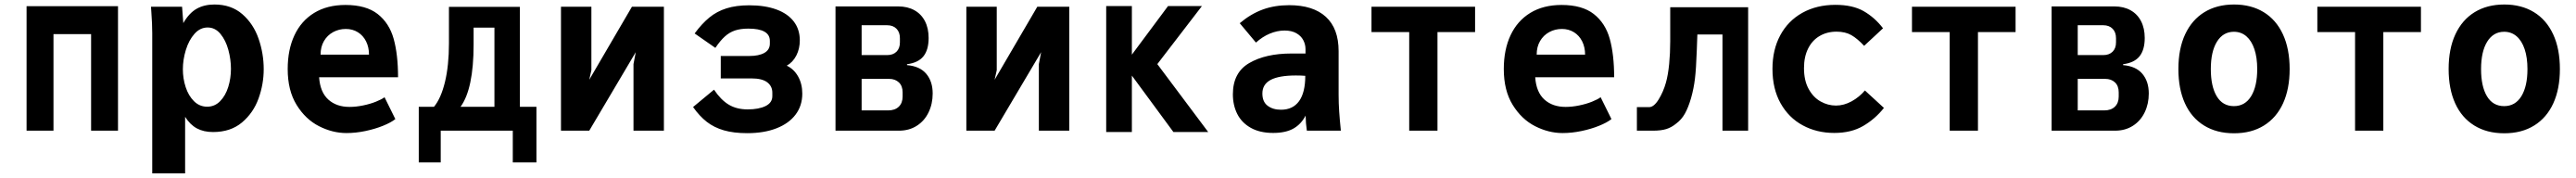

<svg xmlns="http://www.w3.org/2000/svg" viewBox="-20 -580 11440 790"><path d="M98 -552.5H504V0H384.5V-428.5H217.5V0H98Z M652 -527.5 650.5 -550H788.5L794 -477.5Q819.5 -522 853 -541Q886.5 -560 932 -560Q1007 -560 1056.2 -517Q1105.5 -474 1128.2 -408.2Q1151 -342.5 1151 -273Q1151 -206.5 1128 -142.8Q1105 -79 1054.5 -36.5Q1004 6 926 6Q884.5 6 854.2 -10.2Q824 -26.5 802 -61.5V189.5H656V-432.5Q656 -473.5 652 -527.5ZM1005.5 -274.5Q1005.5 -316 994 -358.5Q982.5 -401 959 -429.5Q935.5 -458 902 -458Q868.5 -458 843.5 -429.8Q818.5 -401.5 805.2 -358.2Q792 -315 792 -272.5Q792 -231.5 804.5 -193.2Q817 -155 841.5 -130.8Q866 -106.5 900 -106.5Q933.5 -106.5 957.5 -131Q981.5 -155.5 993.5 -194Q1005.5 -232.5 1005.5 -274.5Z M1257.5 -273.5Q1257.5 -359.5 1287.5 -423.5Q1317.5 -487.5 1375.2 -522.8Q1433 -558 1514 -558Q1605.5 -558 1657 -517.8Q1708.5 -477.5 1728 -407.8Q1747.5 -338 1747.5 -237H1397Q1401.5 -171 1437.8 -138.2Q1474 -105.5 1532 -105.5Q1560.5 -105.5 1592.2 -112Q1624 -118.5 1649.5 -128.8Q1675 -139 1687.5 -148.5L1735.5 -51.5Q1716 -36 1680.8 -21.8Q1645.5 -7.5 1602.5 1.5Q1559.5 10.5 1518.5 10.5Q1456.5 10.5 1396.5 -20Q1336.5 -50.5 1297 -114.5Q1257.5 -178.5 1257.5 -273.5ZM1515.5 -451.5Q1485 -451.5 1459.2 -437.5Q1433.5 -423.5 1418.5 -397.8Q1403.5 -372 1403.5 -337.5H1618.5Q1618.5 -370.5 1605.5 -396.5Q1592.5 -422.5 1569 -437Q1545.5 -451.5 1515.5 -451.5Z M1839.5 -106H1907Q1938 -143 1955.8 -216Q1973.5 -289 1973.5 -387.5V-549.5H2288.5V-106H2362V141H2257V0H1937V141H1839.5ZM2175.5 -106V-457.5H2083V-382.5Q2083 -185.5 2025 -106Z M2471 -550H2606V-268.5L2596.5 -226L2786 -550H2928V0H2793V-295.5L2803 -348.5L2596.5 0H2471Z M3057.5 -105 3150.5 -182Q3181 -136.5 3216 -115.5Q3251 -94.5 3300 -94.5Q3349 -94.5 3379.2 -109.2Q3409.5 -124 3409.5 -153.5V-168.5Q3409.5 -197.5 3386.8 -214.8Q3364 -232 3317 -232H3180.5V-331.5H3307Q3349.5 -331.5 3374 -345.2Q3398.5 -359 3398.5 -386.5V-398.5Q3398.5 -453 3303 -453Q3268.5 -453 3243.8 -444.8Q3219 -436.5 3198.8 -418.2Q3178.5 -400 3156.5 -367.5L3064.5 -431.5Q3096.5 -475 3129.8 -502.2Q3163 -529.5 3206 -543Q3249 -556.5 3307 -556.5Q3377 -556.5 3427.5 -538Q3478 -519.5 3504.8 -484.5Q3531.5 -449.5 3531.5 -401Q3531.5 -363.5 3516 -333.5Q3500.5 -303.5 3473.5 -288.5Q3505.5 -273.5 3524 -240.5Q3542.5 -207.5 3542.5 -164.5Q3542.5 -111 3512.8 -71.5Q3483 -32 3427.8 -10.5Q3372.5 11 3298 11Q3238 11 3194.5 -1.5Q3151 -14 3118.5 -39.2Q3086 -64.5 3057.5 -105Z M3690 -551.5H3968.5Q4010 -551.5 4040.5 -534.5Q4071 -517.5 4087.2 -486Q4103.5 -454.5 4103.5 -411.5Q4103.5 -359 4080.5 -330.2Q4057.5 -301.5 4007.5 -295V-291Q4065 -286 4093.2 -252.2Q4121.5 -218.5 4121.5 -165Q4121.5 -119 4103.2 -81.2Q4085 -43.5 4051 -21.8Q4017 0 3971.5 0H3690ZM3988 -151.5V-170Q3988 -198.5 3971.5 -214.2Q3955 -230 3927.5 -230H3806V-90H3923.5Q3954 -90 3971 -106.5Q3988 -123 3988 -151.5ZM3976 -392V-410.5Q3976 -437 3960.8 -452.5Q3945.5 -468 3919.5 -468H3806V-335.5H3919.5Q3945.5 -335.5 3960.8 -350.5Q3976 -365.5 3976 -392Z M4271 -550H4406V-268.5L4396.5 -226L4586 -550H4728V0H4593V-295.5L4603 -348.5L4396.5 0H4271Z M5006 -244.5V6H4892V-553H5006V-337.5L5166.5 -553H5317L5119 -295.5L5345 6H5190.5Z M5454.5 -161.5Q5454.5 -258 5527.2 -300.2Q5600 -342.5 5714.5 -342.5H5777V-362Q5777 -383 5767 -402Q5757 -421 5736 -432.8Q5715 -444.5 5684 -444.5Q5651.5 -444.5 5618.5 -430.8Q5585.5 -417 5557 -391L5485 -477Q5533.5 -518 5586.5 -537.5Q5639.5 -557 5704.5 -557Q5811 -557 5867.5 -505.2Q5924 -453.5 5924 -353V-159.5Q5924 -121.5 5926.5 -85Q5929 -48.5 5934 0H5783Q5778 -32.5 5777.5 -67Q5757.5 -28.5 5723 -9.2Q5688.5 10 5633.5 10Q5574 10 5533.8 -12.8Q5493.5 -35.5 5474 -74.2Q5454.5 -113 5454.5 -161.5ZM5776 -243.5Q5757.5 -245 5734 -245Q5659.5 -245 5622.5 -225.5Q5585.5 -206 5585.5 -165Q5585.5 -128 5609 -110.5Q5632.5 -93 5668 -93Q5721 -93 5748.5 -131.2Q5776 -169.5 5776 -243.5Z M6237.5 -437.5H6070V-550H6530V-437.5H6363V0H6237.5Z M6657.5 -273.5Q6657.5 -359.5 6687.5 -423.5Q6717.5 -487.5 6775.2 -522.8Q6833 -558 6914 -558Q7005.5 -558 7057 -517.8Q7108.5 -477.5 7128 -407.8Q7147.5 -338 7147.5 -237H6797Q6801.5 -171 6837.8 -138.2Q6874 -105.5 6932 -105.5Q6960.5 -105.5 6992.2 -112Q7024 -118.5 7049.5 -128.8Q7075 -139 7087.5 -148.5L7135.5 -51.5Q7116 -36 7080.8 -21.8Q7045.5 -7.5 7002.5 1.5Q6959.5 10.5 6918.5 10.5Q6856.5 10.5 6796.5 -20Q6736.5 -50.5 6697 -114.5Q6657.5 -178.5 6657.5 -273.5ZM6915.5 -451.5Q6885 -451.5 6859.2 -437.5Q6833.5 -423.5 6818.5 -397.8Q6803.5 -372 6803.5 -337.5H7018.5Q7018.5 -370.5 7005.5 -396.5Q6992.5 -422.5 6969 -437Q6945.5 -451.5 6915.5 -451.5Z M7248.5 -104.5H7302.5Q7324 -104.5 7345 -138.5Q7366 -172.5 7377.5 -213.5Q7387 -247.5 7391.8 -295.8Q7396.5 -344 7396.5 -396.5V-548H7742.5V0H7628.5V-427H7517L7514.5 -357Q7511.5 -273 7506.2 -230Q7501 -187 7489 -144.5Q7476.5 -102 7461.5 -75.5Q7446.5 -49 7423.5 -32Q7402.5 -14.5 7379 -7.2Q7355.5 0 7320 0H7248.5Z M7850.5 -274.5Q7850.5 -359 7885 -423.2Q7919.5 -487.5 7983 -523Q8046.5 -558.5 8130 -558.5Q8206.5 -558.5 8255.5 -530.5Q8304.5 -502.5 8341.5 -454.5L8257.5 -376.5Q8228 -408.5 8201 -424Q8174 -439.5 8135 -439.5Q8092.5 -439.5 8059.8 -420.2Q8027 -401 8008.8 -364.5Q7990.5 -328 7990.5 -277.5Q7990.5 -223 8011 -185.5Q8031.5 -148 8064 -129.8Q8096.5 -111.5 8132.5 -111.5Q8167.5 -111.5 8201.8 -130.2Q8236 -149 8261 -178.5L8345.5 -101Q8306 -51.5 8253 -20.8Q8200 10 8125 10Q8047 10 7984.8 -23.8Q7922.5 -57.5 7886.5 -121.8Q7850.5 -186 7850.5 -274.5Z M8637.5 -437.5H8470V-550H8930V-437.5H8763V0H8637.5Z M9090 -551.5H9368.5Q9410 -551.5 9440.5 -534.5Q9471 -517.5 9487.2 -486Q9503.5 -454.5 9503.5 -411.5Q9503.5 -359 9480.5 -330.2Q9457.5 -301.5 9407.5 -295V-291Q9465 -286 9493.2 -252.2Q9521.5 -218.5 9521.5 -165Q9521.5 -119 9503.2 -81.2Q9485 -43.5 9451 -21.8Q9417 0 9371.5 0H9090ZM9388 -151.5V-170Q9388 -198.5 9371.5 -214.2Q9355 -230 9327.5 -230H9206V-90H9323.5Q9354 -90 9371 -106.5Q9388 -123 9388 -151.5ZM9376 -392V-410.5Q9376 -437 9360.8 -452.5Q9345.5 -468 9319.5 -468H9206V-335.5H9319.5Q9345.5 -335.5 9360.8 -350.5Q9376 -365.5 9376 -392Z M9653 -273.5Q9653 -363.5 9683 -427.8Q9713 -492 9768.5 -526Q9824 -560 9900 -560Q9976 -560 10031.5 -526.2Q10087 -492.5 10117 -428Q10147 -363.5 10147 -273.5Q10147 -185.5 10117.8 -121.5Q10088.5 -57.5 10033 -23Q9977.5 11.5 9900 11.5Q9822.5 11.5 9766.8 -23Q9711 -57.5 9682 -121.5Q9653 -185.5 9653 -273.5ZM10003 -273.5Q10003 -324.5 9990.5 -361.8Q9978 -399 9954.8 -419Q9931.5 -439 9899.5 -439Q9851.5 -439 9824.2 -395Q9797 -351 9797 -273.5Q9797 -196.5 9823.2 -152.8Q9849.5 -109 9899.5 -109Q9949 -109 9976 -153Q10003 -197 10003 -273.5Z M10437.5 -437.5H10270V-550H10730V-437.5H10563V0H10437.5Z M10853 -273.5Q10853 -363.5 10883 -427.8Q10913 -492 10968.5 -526Q11024 -560 11100 -560Q11176 -560 11231.5 -526.2Q11287 -492.5 11317 -428Q11347 -363.5 11347 -273.5Q11347 -185.5 11317.8 -121.5Q11288.5 -57.5 11233 -23Q11177.5 11.5 11100 11.5Q11022.5 11.5 10966.8 -23Q10911 -57.5 10882 -121.5Q10853 -185.5 10853 -273.5ZM11203 -273.5Q11203 -324.5 11190.5 -361.8Q11178 -399 11154.8 -419Q11131.5 -439 11099.5 -439Q11051.5 -439 11024.2 -395Q10997 -351 10997 -273.5Q10997 -196.5 11023.2 -152.8Q11049.5 -109 11099.5 -109Q11149 -109 11176 -153Q11203 -197 11203 -273.5Z"/></svg>

Font: JuliaMono ExtraBold
Style: Regular
Weight: 800
Monospace: yes
Designer: cormullion
Foundry: corm
Version: Version 0.055; ttfautohint (v1.8.4)